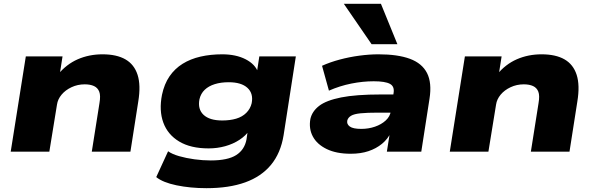

<svg xmlns="http://www.w3.org/2000/svg" viewBox="-20 -793 3111 1004"><path d="M36 0 115 -498H307L292 -402H282Q327 -457 386.5 -483Q446 -509 516 -509Q590 -509 636 -482.5Q682 -456 699.5 -401.5Q717 -347 703 -262L662 0H460L500 -253Q507 -293 499 -313.5Q491 -334 471.5 -343Q452 -352 423 -352Q386 -352 354 -337Q322 -322 302 -298Q282 -274 278 -246L238 0Z M1060 191Q975 191 903 176Q831 161 797 133L859 -2Q880 13 916.5 23.5Q953 34 996.5 40Q1040 46 1082 46Q1171 46 1215 18Q1259 -10 1269 -64L1276 -113H1285Q1266 -84 1232.5 -62Q1199 -40 1157.5 -28.5Q1116 -17 1071 -17Q977 -17 917 -53Q857 -89 834 -152Q811 -215 827 -297Q839 -354 866.5 -394Q894 -434 935 -459.5Q976 -485 1028.5 -497Q1081 -509 1142 -509Q1214 -509 1264.5 -483Q1315 -457 1330 -414L1323 -413L1336 -498H1527L1463 -86Q1448 7 1397.5 68.5Q1347 130 1262.5 160.5Q1178 191 1060 191ZM1142 -163Q1183 -163 1215 -172.5Q1247 -182 1268 -203Q1289 -224 1296 -253Q1306 -304 1274 -333.5Q1242 -363 1176 -363Q1135 -363 1103 -353Q1071 -343 1050.5 -323.5Q1030 -304 1023 -274Q1013 -222 1044.5 -192.5Q1076 -163 1142 -163Z M1814 11Q1739 11 1688.5 -13.5Q1638 -38 1616 -79Q1594 -120 1603 -171Q1612 -211 1649 -239.5Q1686 -268 1763.5 -283.5Q1841 -299 1971 -299H2062L2048 -204H1957Q1899 -204 1865 -200.5Q1831 -197 1815.5 -187.5Q1800 -178 1796 -163Q1792 -144 1809 -131.5Q1826 -119 1869 -119Q1907 -119 1940.5 -130.5Q1974 -142 1997 -163Q2020 -184 2024 -213L2038 -306Q2044 -341 2019 -354.5Q1994 -368 1934 -368Q1877 -368 1817 -356Q1757 -344 1700 -319L1664 -449Q1706 -468 1756.5 -481.5Q1807 -495 1859.5 -502Q1912 -509 1959 -509Q2060 -509 2123.5 -485.5Q2187 -462 2213 -411Q2239 -360 2226 -277L2183 0H2003L2019 -101L2025 -102Q2008 -66 1977.5 -41Q1947 -16 1906.5 -2.5Q1866 11 1814 11ZM1923 -562 1778 -773H1972L2058 -562Z M2332 0 2411 -498H2603L2588 -402H2578Q2623 -457 2682.5 -483Q2742 -509 2812 -509Q2886 -509 2932 -482.5Q2978 -456 2995.5 -401.5Q3013 -347 2999 -262L2958 0H2756L2796 -253Q2803 -293 2795 -313.5Q2787 -334 2767.5 -343Q2748 -352 2719 -352Q2682 -352 2650 -337Q2618 -322 2598 -298Q2578 -274 2574 -246L2534 0Z"/></svg>

Font: Nunito Sans 10pt Expanded Black
Style: Italic
Weight: 900
Width: 7
Italic angle: -9°
Designer: Vernon Adams
Foundry: Vernon Adams
Version: Version 3.101;gftools[0.9.27]